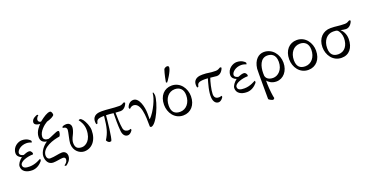

<svg xmlns="http://www.w3.org/2000/svg" viewBox="-34 -1530 4981 2591"><g transform="rotate(-20 2456.5 -234.5)"><path d="M73.2 -107.4C73.2 -160.2 185.5 -193.4 260.7 -193.4C269.5 -193.4 268.6 -204.1 268.6 -207C268.6 -222.7 256.8 -237.3 245.1 -247.1C239.3 -249 231.4 -251 225.6 -251C199.2 -251 168.9 -238.3 146.5 -229.5C129.9 -229.5 90.8 -243.2 90.8 -273.4C90.8 -312.5 149.4 -366.2 231.4 -366.2C257.8 -366.2 289.1 -357.4 302.7 -349.6C305.7 -352.5 308.6 -360.4 308.6 -366.2C308.6 -371.1 306.6 -375 304.7 -377.9C296.9 -386.7 260.7 -424.8 186.5 -424.8C134.8 -424.8 47.9 -379.9 47.9 -285.2C47.9 -251 76.2 -220.7 112.3 -210.9C73.2 -181.6 39.1 -137.7 39.1 -101.6C39.1 -33.2 98.6 4.9 183.6 4.9C247.1 4.9 298.8 -32.2 334 -75.2C335.9 -81.1 336.9 -87.9 336.9 -96.7C336.9 -100.6 335 -103.5 331.1 -103.5C326.2 -103.5 255.9 -54.7 168.9 -54.7C118.2 -54.7 73.2 -62.5 73.2 -107.4Z M418.9 -118.2C418.9 -236.3 597.7 -286.1 681.6 -297.9C691.4 -305.7 703.1 -335 703.1 -361.3C703.1 -371.1 695.3 -375 682.6 -375C661.1 -375 550.8 -318.4 534.2 -318.4C495.1 -318.4 462.9 -335 462.9 -372.1C462.9 -449.2 551.8 -520.5 593.8 -543.9C640.6 -555.7 705.1 -584 705.1 -606.4C705.1 -617.2 699.2 -657.2 674.8 -657.2C635.7 -657.2 585.9 -625 518.6 -572.3C498 -572.3 479.5 -585 479.5 -611.3C479.5 -626 497.1 -656.2 513.7 -665C513.7 -669.9 506.8 -675.8 497.1 -675.8C487.3 -672.9 416 -650.4 416 -595.7C416 -548.8 497.1 -546.9 497.1 -546.9C483.4 -532.2 416 -470.7 416 -385.7C416 -315.4 462.9 -300.8 501 -293C442.4 -255.9 386.7 -182.6 386.7 -120.1C386.7 -55.7 418 3.9 485.4 3.9C531.2 3.9 590.8 -11.7 626 -11.7C647.5 -11.7 662.1 -2 662.1 18.6C662.1 58.6 627.9 82 614.3 90.8C614.3 100.6 630.9 103.5 634.8 103.5C657.2 88.9 709 49.8 709 -14.6C709 -44.9 688.5 -84 639.6 -84C590.8 -84 530.3 -63.5 467.8 -63.5C436.5 -63.5 418.9 -87.9 418.9 -118.2Z M819.3 -344.7C819.3 -319.3 786.1 -196.3 786.1 -159.2C786.1 -45.9 870.1 5.9 932.6 5.9C1037.1 5.9 1121.1 -80.1 1121.1 -230.5C1121.1 -291 1086.9 -361.3 1062.5 -394.5C1051.8 -409.2 1033.2 -423.8 1023.4 -423.8C1019.5 -423.8 1002 -420.9 1002 -414.1C1020.5 -391.6 1058.6 -335 1058.6 -259.8C1058.6 -109.4 972.7 -58.6 921.9 -58.6C869.1 -58.6 827.1 -75.2 827.1 -151.4C827.1 -182.6 837.9 -213.9 860.4 -256.8C874 -283.2 890.6 -328.1 890.6 -357.4C890.6 -405.3 855.5 -423.8 827.1 -423.8C797.9 -423.8 773.4 -415 770.5 -412.1C765.6 -405.3 761.7 -392.6 763.7 -391.6C767.6 -389.6 819.3 -393.6 819.3 -344.7Z M1343.8 -353.5C1327.1 -189.5 1309.6 -123 1254.9 -36.1C1254.9 -28.3 1275.4 2.9 1298.8 2.9C1304.7 2.9 1312.5 2 1319.3 0C1340.8 -31.2 1366.2 -285.2 1372.1 -353.5C1410.2 -353.5 1447.3 -347.7 1477.5 -344.7C1476.6 -283.2 1474.6 -170.9 1483.4 -85.9C1488.3 -37.1 1511.7 2.9 1557.6 2.9C1593.8 2.9 1627 -43 1627 -50.8C1627 -55.7 1624 -64.5 1620.1 -67.4C1614.3 -63.5 1600.6 -58.6 1588.9 -58.6C1567.4 -58.6 1528.3 -63.5 1518.6 -113.3C1506.8 -172.9 1504.9 -282.2 1503.9 -341.8C1528.3 -339.8 1562.5 -337.9 1576.2 -337.9C1642.6 -337.9 1671.9 -416 1671.9 -422.9C1668.9 -429.7 1663.1 -431.6 1654.3 -433.6C1632.8 -421.9 1615.2 -409.2 1585.9 -409.2C1490.2 -409.2 1417 -423.8 1333 -423.8C1290 -423.8 1202.1 -418 1202.1 -320.3C1202.1 -303.7 1205.1 -292 1209 -283.2C1216.8 -283.2 1226.6 -287.1 1227.5 -292C1235.4 -333 1247.1 -353.5 1343.8 -353.5Z M1787.1 -421.9C1739.3 -421.9 1706.1 -386.7 1693.4 -343.8C1693.4 -340.8 1694.3 -336.9 1696.3 -333C1699.2 -328.1 1703.1 -323.2 1706.1 -323.2C1712.9 -332 1736.3 -352.5 1761.7 -352.5C1871.1 -352.5 1875 -159.2 1875 -9.8C1875 -2.9 1886.7 3.9 1890.6 3.9C1969.7 3.9 2085.9 -279.3 2085.9 -380.9C2085 -396.5 2077.1 -425.8 2072.3 -425.8C2069.3 -425.8 2065.4 -417 2064.5 -412.1C2064.5 -349.6 1990.2 -180.7 1910.2 -102.5C1909.2 -101.6 1906.2 -102.5 1906.2 -103.5V-183.6C1906.2 -279.3 1870.1 -421.9 1787.1 -421.9Z M2369.1 -692.4C2351.6 -692.4 2328.1 -677.7 2324.2 -668C2304.7 -612.3 2283.2 -503.9 2283.2 -495.1C2283.2 -490.2 2291 -486.3 2294.9 -486.3H2297.9C2305.7 -489.3 2394.5 -621.1 2394.5 -669.9C2394.5 -680.7 2389.6 -692.4 2369.1 -692.4ZM2210.9 -182.6C2210.9 -289.1 2272.5 -366.2 2362.3 -366.2C2429.7 -366.2 2481.4 -327.1 2481.4 -237.3C2481.4 -130.9 2418 -53.7 2329.1 -53.7C2258.8 -53.7 2210.9 -87.9 2210.9 -182.6ZM2155.3 -215.8C2155.3 -104.5 2227.5 6.8 2352.5 6.8C2461.9 6.8 2537.1 -77.1 2537.1 -204.1C2537.1 -315.4 2462.9 -426.8 2338.9 -426.8C2230.5 -426.8 2155.3 -343.8 2155.3 -215.8Z M2834 -351.6C2816.4 -292 2778.3 -168 2787.1 -85.9C2792 -37.1 2815.4 2.9 2861.3 2.9C2897.5 2.9 2930.7 -43 2930.7 -50.8C2930.7 -55.7 2927.7 -64.5 2923.8 -67.4C2918 -63.5 2904.3 -58.6 2892.6 -58.6C2871.1 -58.6 2821.3 -59.6 2821.3 -127.9C2821.3 -185.5 2850.6 -306.6 2867.2 -347.7C2910.2 -342.8 2952.1 -337.9 2960 -337.9C3026.4 -337.9 3055.7 -416 3055.7 -422.9C3052.7 -429.7 3046.9 -431.6 3038.1 -433.6C3016.6 -421.9 2999 -409.2 2969.7 -409.2C2874 -409.2 2865.2 -423.8 2781.2 -423.8C2738.3 -423.8 2650.4 -418 2650.4 -320.3C2650.4 -303.7 2653.3 -292 2657.2 -283.2C2665 -283.2 2674.8 -287.1 2675.8 -292C2683.6 -333 2695.3 -353.5 2792 -353.5C2803.7 -353.5 2818.4 -352.5 2834 -351.6Z M3157.2 -107.4C3157.2 -160.2 3269.5 -193.4 3344.7 -193.4C3353.5 -193.4 3352.5 -204.1 3352.5 -207C3352.5 -222.7 3340.8 -237.3 3329.1 -247.1C3323.2 -249 3315.4 -251 3309.6 -251C3283.2 -251 3252.9 -238.3 3230.5 -229.5C3213.9 -229.5 3174.8 -243.2 3174.8 -273.4C3174.8 -312.5 3233.4 -366.2 3315.4 -366.2C3341.8 -366.2 3373 -357.4 3386.7 -349.6C3389.6 -352.5 3392.6 -360.4 3392.6 -366.2C3392.6 -371.1 3390.6 -375 3388.7 -377.9C3380.9 -386.7 3344.7 -424.8 3270.5 -424.8C3218.8 -424.8 3131.8 -379.9 3131.8 -285.2C3131.8 -251 3160.2 -220.7 3196.3 -210.9C3157.2 -181.6 3123 -137.7 3123 -101.6C3123 -33.2 3182.6 4.9 3267.6 4.9C3331.1 4.9 3382.8 -32.2 3418 -75.2C3419.9 -81.1 3420.9 -87.9 3420.9 -96.7C3420.9 -100.6 3418.9 -103.5 3415 -103.5C3410.2 -103.5 3339.8 -54.7 3252.9 -54.7C3202.1 -54.7 3157.2 -62.5 3157.2 -107.4Z M3502 187.5C3502 202.1 3554.7 222.7 3560.5 222.7C3570.3 222.7 3578.1 215.8 3585 206.1C3577.1 185.5 3562.5 68.4 3561.5 0V-53.7C3581.1 -29.3 3623 5.9 3690.4 5.9C3790 5.9 3865.2 -81.1 3865.2 -201.2C3865.2 -324.2 3781.2 -426.8 3663.1 -426.8C3586.9 -426.8 3517.6 -367.2 3502.9 -246.1C3500 -219.7 3502 187.5 3502 187.5ZM3665 -54.7C3593.8 -54.7 3563.5 -92.8 3559.6 -126C3558.6 -135.7 3558.6 -146.5 3558.6 -160.2C3558.6 -257.8 3591.8 -366.2 3690.4 -366.2C3737.3 -366.2 3809.6 -347.7 3809.6 -234.4C3809.6 -119.1 3734.4 -54.7 3665 -54.7Z M4007.8 -182.6C4007.8 -289.1 4069.3 -366.2 4159.2 -366.2C4226.6 -366.2 4278.3 -327.1 4278.3 -237.3C4278.3 -130.9 4214.8 -53.7 4126 -53.7C4055.7 -53.7 4007.8 -87.9 4007.8 -182.6ZM3952.1 -215.8C3952.1 -104.5 4024.4 6.8 4149.4 6.8C4258.8 6.8 4334 -77.1 4334 -204.1C4334 -315.4 4259.8 -426.8 4135.7 -426.8C4027.3 -426.8 3952.1 -343.8 3952.1 -215.8Z M4738.3 -349.6C4759.8 -343.8 4800.8 -337.9 4814.5 -337.9C4880.9 -337.9 4910.2 -416 4910.2 -422.9C4907.2 -429.7 4901.4 -431.6 4892.6 -433.6C4871.1 -421.9 4853.5 -409.2 4824.2 -409.2C4728.5 -409.2 4705.1 -421.9 4621.1 -421.9C4512.7 -422.9 4429.7 -343.8 4429.7 -215.8C4429.7 -104.5 4502 6.8 4627 6.8C4735.4 7.8 4801.8 -74.2 4801.8 -202.1C4801.8 -283.2 4757.8 -334 4738.3 -349.6ZM4636.7 -366.2C4662.1 -366.2 4686.5 -363.3 4695.3 -357.4C4722.7 -339.8 4746.1 -286.1 4746.1 -235.4C4746.1 -128.9 4693.4 -54.7 4603.5 -53.7C4533.2 -53.7 4485.4 -86.9 4485.4 -182.6C4485.4 -289.1 4546.9 -366.2 4636.7 -366.2Z"/></g></svg>

Font: Crimson
Style: Roman
Weight: 400
Version: Version 0.2